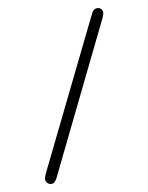

<svg xmlns="http://www.w3.org/2000/svg" viewBox="-87 -757 698 903"><g transform="rotate(-10 262.5 -305.5)"><path d="M59.1 57.1Q59.1 47.4 67.9 28.8L409.2 -667Q409.2 -667 412.1 -671.9Q414.1 -675.8 415 -678Q416 -680.2 418.9 -683.6Q421.9 -687 424.3 -689Q426.8 -690.9 430.9 -692.4Q435.1 -693.8 439 -693.8Q450.2 -693.8 457.5 -687Q464.8 -680.2 464.8 -668Q464.8 -663.1 457 -644L116.2 53.2Q116.2 54.2 114 58.1Q111.8 62 110.8 63.5Q109.9 64.9 107.9 68.4Q106 71.8 103.5 74Q101.1 76.2 98.6 78.6Q96.2 81.1 92.5 82Q88.9 83 85 83Q75.2 83 67.1 75.7Q59.1 68.4 59.1 57.1Z"/></g></svg>

Font: CMU Typewriter Text
Style: Light
Weight: 200
Version: Version 0.7.0